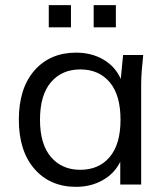

<svg xmlns="http://www.w3.org/2000/svg" viewBox="-20 -715 650 744"><path d="M275 9Q174 9 113.5 -60.5Q53 -130 53 -251Q53 -373 113.5 -442Q174 -511 275 -511Q335 -511 381 -484Q427 -457 448 -409L457 -502H535Q532 -473 529.5 -443.5Q527 -414 527 -386V0H446V-88Q423 -42 377.5 -16.5Q332 9 275 9ZM291 -57Q363 -57 405 -106.5Q447 -156 447 -251Q447 -347 405 -396.5Q363 -446 291 -446Q220 -446 177.5 -396.5Q135 -347 135 -251Q135 -156 177.5 -106.5Q220 -57 291 -57ZM343 -609V-695H429V-609ZM169 -609V-695H255V-609Z"/></svg>

Font: Mulish
Style: Regular
Weight: 400
Designer: Vernon Adams
Foundry: Vernon Adams
Version: Version 3.603; ttfautohint (v1.8.3)